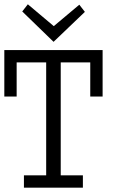

<svg xmlns="http://www.w3.org/2000/svg" viewBox="-20 -869 586 889"><path d="M455.1 -421.9H397.9V-580.1H261.2V-57.1H363.8V0H90.8V-57.1H193.8V-580.1H57.1V-421.9H0V-637.2H455.1ZM373 -814 228 -675.3 83 -815.9 108.9 -849.1 229 -748 347.2 -847.2Z"/></svg>

Font: Anonymous Pro
Style: Regular
Weight: 400
Monospace: yes
Designer: Mark Simonson
Version: Version 1.003